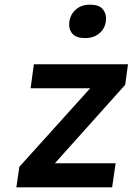

<svg xmlns="http://www.w3.org/2000/svg" viewBox="-20 -802 568 822"><path d="M50 0 63 -88 366 -424H111L125 -527H528L516 -439L215 -103H475L460 0ZM345 -639Q308 -639 292 -655.5Q276 -672 276 -696Q276 -703 277 -710Q282 -742 305.5 -762Q329 -782 365 -782Q402 -782 418 -765Q434 -748 434 -724Q434 -717 433 -710Q429 -679 405 -659Q381 -639 345 -639Z"/></svg>

Font: Lexend Med
Style: Italic
Weight: 500
Italic angle: -8.13011°
Designer: Bonnie Shaver-Troup, Thomas Jockin
Foundry: Lexend
Version: Version 1.007